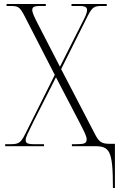

<svg xmlns="http://www.w3.org/2000/svg" viewBox="-20 -734 601 964"><path d="M547 210H557V-12H531C491 -12 477 -20 455 -64L287 -387L421 -655C444 -699 453 -704 493 -704H516V-714H339V-704H378C411 -704 417 -696 417 -683C417 -667 406 -646 391 -617L281 -399L168 -618C153 -648 142 -670 142 -683C142 -697 147 -704 183 -704H210V-714H13V-704H32C72 -704 79 -699 102 -656L255 -358L106 -60C83 -15 73 -10 29 -10H6V0H201V-10H152C115 -10 109 -17 109 -31C109 -46 119 -63 150 -127L261 -346L382 -114C405 -69 415 -49 415 -35C415 -14 404 -10 360 -10H341V0H455C530 0 547 20 547 210Z"/></svg>

Font: Noto Serif Display SemiCondensed ExtraLight
Style: Regular
Weight: 200
Width: 4
Designer: Monotype Design Team
Foundry: Monotype Imaging Inc.
Version: Version 2.009